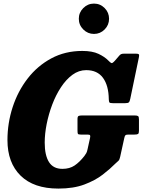

<svg xmlns="http://www.w3.org/2000/svg" viewBox="-20 -1058 823 1095"><path d="M447 -399.5H748.5Q762.5 -399.5 767.5 -395.8Q772.5 -392 772.5 -377V-312Q772.5 -297.5 767.2 -294Q762 -290.5 747 -290.5H713Q699.5 -290.5 695.5 -286.8Q691.5 -283 689 -271.5L665.5 -164.5Q662 -147.5 656 -141.5Q650 -135.5 639 -126Q609 -95.5 566 -62.2Q523 -29 461.2 -5.8Q399.5 17.5 313 17.5Q172.5 17.5 97.5 -56.2Q22.5 -130 22.5 -259Q22.5 -355.5 52 -446.5Q81.5 -537.5 137.5 -610Q193.5 -682.5 272.5 -725Q351.5 -767.5 449.5 -767.5Q506.5 -767.5 541.8 -750.8Q577 -734 597 -713.5Q610 -700 615.8 -698.2Q621.5 -696.5 635 -711.5L660.5 -741Q665.5 -747 671.5 -749.5Q677.5 -752 688.5 -752H754Q767.5 -752 771.2 -748.8Q775 -745.5 772.5 -733L723 -495Q720 -479.5 715 -474.5Q710 -469.5 693 -469.5H625Q607 -469.5 604 -473.8Q601 -478 600.5 -491.5Q599.5 -570.5 567.2 -614.2Q535 -658 471.5 -658Q429.5 -658 393.2 -631.5Q357 -605 327.8 -560.5Q298.5 -516 278 -461.8Q257.5 -407.5 246.2 -351Q235 -294.5 235 -245Q235 -172 259.5 -133.5Q284 -95 336 -95Q377 -95 405.5 -114.2Q434 -133.5 461 -168Q468 -177 472.2 -184.8Q476.5 -192.5 479.5 -207.5L493.5 -271Q496 -283 493.5 -286.8Q491 -290.5 478 -290.5H441Q426.5 -290.5 424.2 -295Q422 -299.5 422 -313.5V-379Q422 -393.5 428 -396.5Q434 -399.5 447 -399.5ZM516 -864.5Q480.5 -864.5 455 -890Q429.5 -915.5 429.5 -951Q429.5 -986.5 455 -1012Q480.5 -1037.5 516 -1037.5Q551.5 -1037.5 576.8 -1012Q602 -986.5 602 -951Q602 -915.5 576.8 -890Q551.5 -864.5 516 -864.5Z"/></svg>

Font: Besley* Narrow Heavy
Style: Italic
Weight: 800
Width: 4
Italic angle: -13°
Designer: Owen Earl
Foundry: indestructible type*
Version: Version 3.000; ttfautohint (v1.8.3)